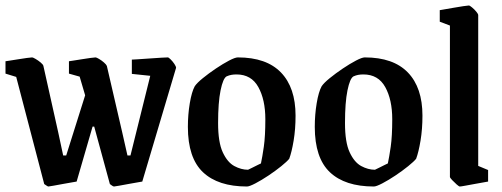

<svg xmlns="http://www.w3.org/2000/svg" viewBox="-22 -669 1828 699"><path d="M154 10Q152 10 145.5 5.5Q139 1 139 1L37 -389L-2 -401V-446Q-2 -446 11.5 -448Q25 -450 43 -453Q61 -456 76 -458Q91 -460 95 -460Q98 -460 107.5 -454.5Q117 -449 126 -441.5Q135 -434 136 -429L190 -187L208 -103H219L288 -322L268 -390L229 -401V-446Q229 -446 242.5 -448Q256 -450 274 -453Q292 -456 307 -458Q322 -460 326 -460Q329 -460 338.5 -454.5Q348 -449 356.5 -441.5Q365 -434 367 -429L423 -187L442 -103H453L525 -393L458 -400V-452Q458 -452 477 -453Q496 -454 521 -456Q546 -458 566 -459Q586 -460 589 -460Q592 -460 599.5 -452.5Q607 -445 613 -436Q619 -427 619 -422L496 -8Q496 -8 481.5 -5.5Q467 -3 447.5 0.5Q428 4 412 7Q396 10 393 10Q390 10 384 5.5Q378 1 378 1L321 -208H315L257 -8Q257 -8 242.5 -5.5Q228 -3 208.5 0.5Q189 4 173 7Q157 10 154 10Z M877 10Q772 10 717 -42Q662 -94 662 -207Q662 -252 669 -293.5Q676 -335 687 -355Q695 -367 716.5 -384.5Q738 -402 764 -419.5Q790 -437 812 -448.5Q834 -460 844 -460Q948 -460 1001 -405Q1054 -350 1054 -248Q1054 -199 1047 -157Q1040 -115 1031 -91Q1023 -81 1002 -64Q981 -47 955.5 -30Q930 -13 908 -1.5Q886 10 877 10ZM881 -51Q884 -52 895.5 -58Q907 -64 917.5 -69Q928 -74 928 -74Q933 -97 938.5 -135Q944 -173 944 -235Q944 -306 918.5 -352Q893 -398 839 -398Q829 -398 820.5 -396.5Q812 -395 803 -391Q790 -384 781 -340Q772 -296 772 -221Q772 -151 789 -114.5Q806 -78 831 -64.5Q856 -51 881 -51Z M1339 10Q1234 10 1179 -42Q1124 -94 1124 -207Q1124 -252 1131 -293.5Q1138 -335 1149 -355Q1157 -367 1178.5 -384.5Q1200 -402 1226 -419.5Q1252 -437 1274 -448.5Q1296 -460 1306 -460Q1410 -460 1463 -405Q1516 -350 1516 -248Q1516 -199 1509 -157Q1502 -115 1493 -91Q1485 -81 1464 -64Q1443 -47 1417.5 -30Q1392 -13 1370 -1.5Q1348 10 1339 10ZM1343 -51Q1346 -52 1357.5 -58Q1369 -64 1379.5 -69Q1390 -74 1390 -74Q1395 -97 1400.5 -135Q1406 -173 1406 -235Q1406 -306 1380.5 -352Q1355 -398 1301 -398Q1291 -398 1282.5 -396.5Q1274 -395 1265 -391Q1252 -384 1243 -340Q1234 -296 1234 -221Q1234 -151 1251 -114.5Q1268 -78 1293 -64.5Q1318 -51 1343 -51Z M1652 10Q1649 10 1640.5 2.5Q1632 -5 1624 -13.5Q1616 -22 1616 -25V-576L1579 -590V-632Q1579 -632 1593.5 -634.5Q1608 -637 1628 -640.5Q1648 -644 1664.5 -646.5Q1681 -649 1685 -649Q1688 -649 1696.5 -642Q1705 -635 1712 -626.5Q1719 -618 1719 -614V-65L1755 -50V-8Q1755 -8 1741 -5.5Q1727 -3 1707.5 0.5Q1688 4 1672 7Q1656 10 1652 10Z"/></svg>

Font: Grenze Gotisch Medium
Style: Regular
Weight: 500
Designer: Renata Polastri
Foundry: Omnibus-Type
Version: Version 1.001